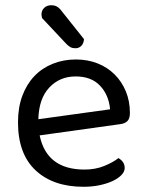

<svg xmlns="http://www.w3.org/2000/svg" viewBox="-20 -703 559 736"><path d="M132 -184Q159 -53 304 -53Q346 -53 380 -67Q414 -81 434 -97Q458 -83 458 -59Q458 -45 445.5 -32Q433 -19 411.5 -9Q390 1 361.5 7Q333 13 300 13Q184 13 116.5 -50Q49 -113 49 -234Q49 -291 65.5 -335.5Q82 -380 111.5 -411Q141 -442 182 -458.5Q223 -475 271 -475Q316 -475 354 -460Q392 -445 419.5 -417.5Q447 -390 462.5 -352.5Q478 -315 478 -270Q478 -248 468 -238.5Q458 -229 440 -227ZM270 -410Q209 -410 169 -367.5Q129 -325 127 -246L402 -284Q397 -339 363.5 -374.5Q330 -410 270 -410ZM141 -634Q139 -644 139 -647Q139 -663 149.5 -673Q160 -683 177 -683Q198 -683 212 -666L302 -553Q301 -537 292 -527.5Q283 -518 269 -518Q258 -518 250.5 -522Q243 -526 235 -534Z"/></svg>

Font: Baloo Bhai 2
Style: Regular
Weight: 400
Designer: Supriya Tembe, Noopur Datye and Ek Type
Foundry: Ek Type
Version: Version 1.640;PS 1.000;hotconv 16.6.51;makeotf.lib2.5.65220;